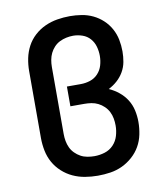

<svg xmlns="http://www.w3.org/2000/svg" viewBox="-84 -813 768 890"><g transform="rotate(-10 300.0 -367.5)"><path d="M305 8Q275 8 245 3Q215 -2 188 -14.5Q161 -27 138.5 -47.5Q116 -68 101.5 -94Q87 -120 81 -150Q75 -180 75 -210V-525Q75 -555 81 -584.5Q87 -614 101 -640.5Q115 -667 137.5 -687.5Q160 -708 187.5 -720.5Q215 -733 245 -738Q275 -743 305 -743Q332 -743 360 -738.5Q388 -734 413 -722Q438 -710 458.5 -691Q479 -672 492.5 -647.5Q506 -623 511.5 -595.5Q517 -568 517 -540Q517 -515 512.5 -490.5Q508 -466 495.5 -444.5Q483 -423 464.5 -406.5Q446 -390 424 -379Q449 -368 470.5 -350.5Q492 -333 506.5 -310Q521 -287 527 -260Q533 -233 533 -205Q533 -176 527 -146.5Q521 -117 506.5 -91.5Q492 -66 469.5 -46Q447 -26 420.5 -13.5Q394 -1 364.5 3.5Q335 8 305 8ZM305 -84Q330 -84 354 -91.5Q378 -99 395 -117Q412 -135 419 -159Q426 -183 426 -207Q426 -224 423 -240.5Q420 -257 412.5 -272Q405 -287 392.5 -299Q380 -311 365 -318.5Q350 -326 333.5 -328.5Q317 -331 300 -331H235V-424H300Q323 -424 344.5 -431Q366 -438 381.5 -454.5Q397 -471 403.5 -493Q410 -515 410 -538Q410 -560 404 -581.5Q398 -603 383.5 -619.5Q369 -636 347.5 -643.5Q326 -651 304 -651Q288 -651 271.5 -647.5Q255 -644 240 -636.5Q225 -629 213.5 -616.5Q202 -604 195 -589.5Q188 -575 185 -558.5Q182 -542 182 -525V-210Q182 -193 185 -176.5Q188 -160 195 -145Q202 -130 214 -118Q226 -106 240.5 -98Q255 -90 272 -87Q289 -84 305 -84Z"/></g></svg>

Font: Zed Mono Semibold Extended
Style: Regular
Weight: 600
Width: 7
Monospace: yes
Designer: Belleve Invis
Foundry: Belleve Invis
Version: Version 1.0.0; ttfautohint (v1.8.4)